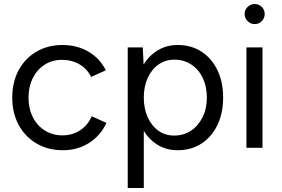

<svg xmlns="http://www.w3.org/2000/svg" viewBox="-20 -736 1404 956"><path d="M293 12Q219 12 162 -21.5Q105 -55 73 -114Q41 -173 41 -250Q41 -327 72.5 -386Q104 -445 161 -478.5Q218 -512 291 -512Q363 -512 420 -479Q477 -446 507 -386L434 -353Q414 -393 376 -415.5Q338 -438 289 -438Q240 -438 202.5 -414Q165 -390 143.5 -347.5Q122 -305 122 -250Q122 -195 143.5 -152.5Q165 -110 203.5 -86Q242 -62 291 -62Q340 -62 378.5 -87Q417 -112 437 -157L510 -124Q480 -60 423 -24Q366 12 293 12Z M616 200V-500H691L695 -415Q723 -460 766.5 -486Q810 -512 865 -512Q932 -512 983 -479Q1034 -446 1062.5 -387Q1091 -328 1091 -250Q1091 -173 1062.5 -113.5Q1034 -54 983 -21Q932 12 865 12Q810 12 767 -13.5Q724 -39 696 -84V200ZM847 -61Q894 -61 930.5 -85Q967 -109 988.5 -152Q1010 -195 1010 -250Q1010 -305 989.5 -348Q969 -391 932 -415Q895 -439 848 -439Q804 -439 769.5 -415Q735 -391 715.5 -348Q696 -305 696 -250Q696 -195 715.5 -152Q735 -109 769 -85Q803 -61 847 -61Z M1207 0V-500H1287V0ZM1248 -616Q1228 -616 1213 -631Q1198 -646 1198 -666Q1198 -687 1213 -701.5Q1228 -716 1248 -716Q1269 -716 1283.5 -701.5Q1298 -687 1298 -666Q1298 -646 1283.5 -631Q1269 -616 1248 -616Z"/></svg>

Font: Figtree Light
Style: Regular
Weight: 400
Version: Version 2.002